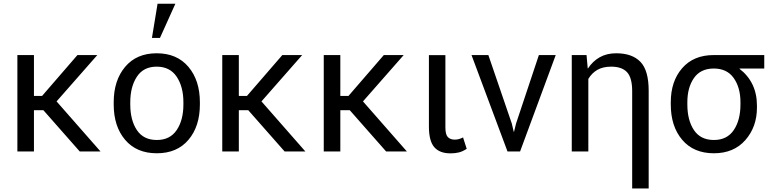

<svg xmlns="http://www.w3.org/2000/svg" viewBox="-20 -830 4215 1052"><path d="M217.8 -226.1H166V0H75.2V-528.3H166V-304.2H210.4L404.3 -528.3H513.2L290 -274.4L530.8 0H417Z M603 -269.5Q603 -389.2 665.5 -463.6Q728 -538.1 838.4 -538.1Q949.7 -538.1 1012.5 -463.6Q1075.2 -389.2 1075.2 -269.5V-257.8Q1075.2 -137.7 1012.7 -64Q950.2 9.8 839.4 9.8Q728 9.8 665.5 -64Q603 -137.7 603 -257.8ZM693.8 -257.8Q693.8 -171.4 730 -117.2Q766.1 -63 839.4 -63Q911.6 -63 948.2 -117.4Q984.9 -171.9 984.9 -257.8V-269.5Q984.9 -354.5 948 -409.7Q911.1 -464.8 838.4 -464.8Q766.1 -464.8 730 -409.7Q693.8 -354.5 693.8 -269.5ZM843.3 -809.6H940.9L856.4 -622.1H812.5Z M1340.3 -226.1H1288.6V0H1197.8V-528.3H1288.6V-304.2H1333L1526.9 -528.3H1635.7L1412.6 -274.4L1653.3 0H1539.6Z M1896.5 -226.1H1844.7V0H1753.9V-528.3H1844.7V-304.2H1889.2L2083 -528.3H2191.9L1968.8 -274.4L2209.5 0H2095.7Z M2420.4 -527.8V-131.3Q2420.4 -92.8 2433.8 -78.9Q2447.3 -64.9 2471.7 -64.9Q2483.9 -64.9 2495.1 -68.1Q2506.3 -71.3 2517.1 -77.1L2537.1 -14.6Q2515.1 0 2494.6 5.1Q2474.1 10.3 2448.7 10.3Q2388.7 10.3 2359.4 -23.7Q2330.1 -57.6 2330.1 -136.2V-527.8Z M2784.2 -153.3 2794.9 -107.9H2796.4L2807.6 -153.3L2932.6 -528.3H3024.9L2829.6 0H2760.7L2563.5 -528.3H2655.8Z M3193.8 -528.3 3200.2 -455.6 3201.7 -455.1Q3227.5 -494.6 3266.1 -516.4Q3304.7 -538.1 3356 -538.1Q3443.8 -538.1 3489 -491.2Q3534.2 -444.3 3534.2 -332.5V202.6H3443.8V-330.6Q3443.8 -404.3 3415.5 -434.6Q3387.2 -464.8 3328.6 -464.8Q3283.7 -464.8 3253.2 -447.3Q3222.7 -429.7 3203.6 -397.5V0H3112.8V-528.3Z M4167.5 -454.6H4032.2L4031.7 -453.1Q4078.1 -418 4102.8 -367.2Q4127.4 -316.4 4127.4 -251.5V-240.2Q4127.4 -134.8 4064 -62.5Q4000.5 9.8 3891.6 9.8Q3780.3 9.8 3717.8 -64Q3655.3 -137.7 3655.3 -257.8V-269.5Q3655.3 -384.8 3717.8 -456.5Q3780.3 -528.3 3890.6 -528.3H4167.5ZM3746.1 -257.8Q3746.1 -171.4 3782.2 -117.2Q3818.4 -63 3891.6 -63Q3963.9 -63 4000.5 -117.4Q4037.1 -171.9 4037.1 -257.8V-269.5Q4037.1 -350.1 4000.2 -402.3Q3963.4 -454.6 3890.6 -454.6H3890.1Q3817.9 -454.1 3782 -402.1Q3746.1 -350.1 3746.1 -269.5Z"/></svg>

Font: Roboto Web
Style: Regular
Weight: 400
Designer: Google
Version: Version 1.200310; 2013